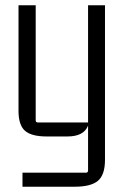

<svg xmlns="http://www.w3.org/2000/svg" viewBox="-20 -510 475 726"><path d="M305 143Q313 143 313 134V-35Q297 6 235 6H156Q99 6 74.5 -15.5Q50 -37 50 -91V-490H115V-55Q115 -47 123 -47H313V-490H377V94Q377 151 350.5 173.5Q324 196 263 196H65V143Z"/></svg>

Font: Gemunu Libre Light
Style: Regular
Weight: 300
Designer: Puspanada Ekanayake, Sola Matas, Pathum Egodawatta, Kosala Senevirathne
Foundry: mooniak
Version: Version 1.100